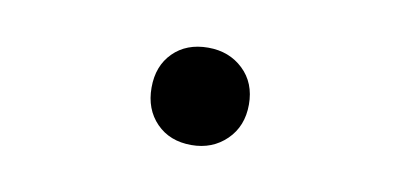

<svg xmlns="http://www.w3.org/2000/svg" viewBox="-31 -520 563 270"><g transform="rotate(10 250.0 -384.5)"><path d="M250 -315Q219 -315 200 -334.5Q181 -354 181 -385Q181 -416 200 -435Q219 -454 250 -454Q280 -454 300 -435Q320 -416 320 -385Q320 -354 300 -334.5Q280 -315 250 -315Z"/></g></svg>

Font: Inria Serif
Style: Bold
Weight: 700
Designer: Black Foundry Team
Foundry: Black Foundry
Version: Version 1.000; ttfautohint (v1.8.3)